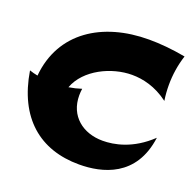

<svg xmlns="http://www.w3.org/2000/svg" viewBox="-136 -881 1085 1069"><g transform="rotate(20 407.0 -346.5)"><path d="M797 -241C692 -141 585 -122 518 -122C401 -122 310 -193 310 -315C310 -327 311 -341 313 -355C289 -347 264 -341 238 -337C282 -455 428 -523 548 -523C612 -523 689 -506 766 -448C761 -479 759 -510 759 -541C759 -600 768 -660 787 -719C705 -734 633 -740 570 -740C294 -740 78 -603 54 -339C37 -342 20 -347 5 -352C48 -86 207 47 440 47C576 47 765 2 797 -241Z"/></g></svg>

Font: Shojumaru
Style: Regular
Weight: 400
Designer: Astigmatic (AOETI)
Foundry: Astigmatic (AOETI)
Version: Version 1.000